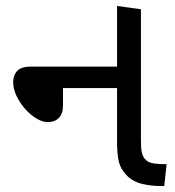

<svg xmlns="http://www.w3.org/2000/svg" viewBox="-20 -623 586 643"><path d="M520 0Q485 0 454.5 -7.5Q424 -15 403 -37Q384 -57 378 -81.5Q372 -106 372 -148V-603L452 -592V-152Q452 -125 455 -112.5Q458 -100 464 -92Q475 -78 496 -75.5Q517 -73 538 -73L530 0ZM140 -214Q122 -214 101.5 -226.5Q81 -239 63.5 -259Q46 -279 35 -302.5Q24 -326 24 -348Q24 -371 37.5 -385.5Q51 -400 84 -400H408V-328H191V-271Q191 -242 177 -228Q163 -214 140 -214Z"/></svg>

Font: uguzrati25
Style: Book
Weight: 400
Designer: Jelle Bosma - Monotype Design Team, Universal Thirst
Foundry: Monotype Imaging Inc.
Version: Version 2.106